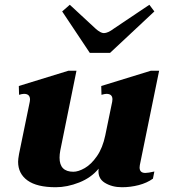

<svg xmlns="http://www.w3.org/2000/svg" viewBox="-20 -776 710 806"><path d="M357 -554 241 -728 273 -756 381 -656Q402 -637 416 -637Q433 -637 458 -656L607 -756L628 -728L442 -554ZM566 -73Q566 -50 590 -50Q602 -50 628 -56L622 -26Q597 -8 562.5 1Q528 10 492 10Q450 10 419.5 -9Q389 -28 394 -68Q363 -30 312.5 -10Q262 10 214 10Q135 10 95.5 -18.5Q56 -47 56 -97Q56 -108 60 -130L105 -349L106 -358Q106 -382 81 -382Q73 -382 60 -378L59 -415L267 -479H301L233 -144Q230 -128 230 -114Q230 -55 288 -55Q309 -55 336 -70.5Q363 -86 387 -120.5Q411 -155 422 -208L451 -349Q452 -353 452 -359Q452 -382 427 -382Q420 -382 406 -378L405 -415L613 -479H648L567 -83Q566 -79 566 -73Z"/></svg>

Font: Taviraj
Style: Bold Italic
Weight: 700
Italic angle: -12°
Designer: Katatrad Team
Foundry: CadsonDemak
Version: Version 1.001